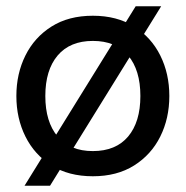

<svg xmlns="http://www.w3.org/2000/svg" viewBox="-20 -550 590 610"><path d="M411 -530H492L139 40H58ZM275 10Q198 10 143.8 -24.2Q89.5 -58.5 60.8 -116.2Q32 -174 32 -245Q32 -316 60.8 -373.8Q89.5 -431.5 143.8 -465.8Q198 -500 275 -500Q351.5 -500 406 -465.8Q460.5 -431.5 489.2 -373.8Q518 -316 518 -245Q518 -174 489.2 -116.2Q460.5 -58.5 406 -24.2Q351.5 10 275 10ZM275 -70Q348 -70 387 -116.2Q426 -162.5 426 -245Q426 -327.5 387 -373.8Q348 -420 275 -420Q202.5 -420 163.2 -373.8Q124 -327.5 124 -245Q124 -162.5 163.2 -116.2Q202.5 -70 275 -70Z"/></svg>

Font: Cabin Resolve
Style: Regular-Resolve
Weight: 400
Designer: Pablo Impallari
Foundry: Pablo Impallari. http://www.impallari.com Igino Marini. http://www.ikern.com
Version: Version 3.001